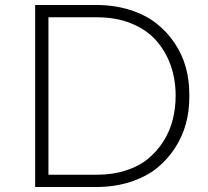

<svg xmlns="http://www.w3.org/2000/svg" viewBox="-20 -753 840 776"><path d="M367.2 2.9H122.1V-732.9H367.2Q442.4 -732.9 505.4 -712.9Q568.4 -692.9 612.1 -658.4Q655.8 -624 686.3 -578.1Q716.8 -532.2 731 -480.7Q745.1 -429.2 745.1 -374V-357.9Q745.1 -304.2 731.4 -253.2Q717.8 -202.1 687.7 -155.5Q657.7 -108.9 614.3 -73.7Q570.8 -38.6 507.1 -17.8Q443.4 2.9 367.2 2.9ZM373 -683.1H175.8V-46.9H373Q436 -46.9 488.8 -64Q541.5 -81.1 578.1 -111.1Q614.7 -141.1 640.4 -181.6Q666 -222.2 678 -268.8Q689.9 -315.4 689.9 -366.2Q689.9 -432.1 669.9 -488.8Q649.9 -545.4 611.3 -589.1Q572.8 -632.8 511.5 -658Q450.2 -683.1 373 -683.1Z"/></svg>

Font: Sora ExtraLight
Style: Regular
Weight: 200
Designer: Jonathan Barnbrook, Julián Moncada
Foundry: Barnbrook Fonts
Version: Version 2.000